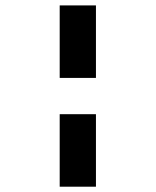

<svg xmlns="http://www.w3.org/2000/svg" viewBox="-20 -704 587 724"><path d="M205.1 -683.6H341.8V-410.2H205.1ZM205.1 -273.4H341.8V0H205.1Z"/></svg>

Font: DatCub
Style: Bold
Weight: 700
Designer: GGBot
Version: 1.00